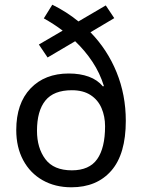

<svg xmlns="http://www.w3.org/2000/svg" viewBox="-20 -785 603 815"><path d="M283 10Q214 10 161 -20Q108 -50 78.5 -105Q49 -160 49 -233Q49 -346 109.5 -409.5Q170 -473 272 -473Q320 -473 357 -459.5Q394 -446 417 -418L421 -420Q404 -475 372.5 -522.5Q341 -570 299 -610L182 -541L145 -596L246 -655Q209 -683 166 -707L202 -765Q263 -735 313 -694L429 -762L465 -708L364 -648Q436 -574 475 -478Q514 -382 514 -272Q514 -131 452.5 -60.5Q391 10 283 10ZM285 -62Q359 -62 392.5 -109.5Q426 -157 426 -249Q426 -291 411 -326Q396 -361 364.5 -381.5Q333 -402 285 -402Q208 -402 172.5 -358Q137 -314 137 -230Q137 -157 172.5 -109.5Q208 -62 285 -62Z"/></svg>

Font: Noto Sans Mono SemiCondensed
Style: Regular
Weight: 400
Width: 4
Designer: Monotype Design Team
Foundry: Monotype Imaging Inc.
Version: Version 2.014